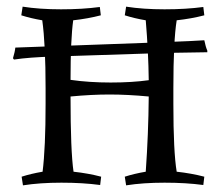

<svg xmlns="http://www.w3.org/2000/svg" viewBox="-20 -549 658 577"><path d="M481 -390 140 -379Q68 -377 22 -370L19 -374Q25 -394 26 -406Q569 -425 594 -428Q598 -408 603 -397V-392ZM359 -529Q410 -521 474.5 -521Q539 -521 591 -528L594 -503Q556 -493 511 -488Q501 -426 501 -284V-237Q501 -93 511 -33Q556 -28 594 -18L591 7Q539 0 474.5 0Q410 0 359 8L355 -18Q383 -27 418 -33Q426 -146 427 -259Q363 -265 309 -265Q255 -265 192 -259Q192 -94 201 -33Q246 -28 284 -18L281 7Q229 0 164.5 0Q100 0 49 8L45 -18Q73 -27 108 -33Q117 -105 117 -237V-284Q117 -416 107 -488Q72 -494 44 -503L48 -529Q99 -521 163.5 -521Q228 -521 280 -528L283 -503Q245 -493 200 -488Q192 -430 192 -309Q248 -301 312.5 -301Q377 -301 427 -308Q426 -393 418 -488Q383 -494 355 -503Z"/></svg>

Font: Almendra SC
Style: Regular
Weight: 400
Designer: Ana Sanfelippo
Foundry: Ana Sanfelippo
Version: Version 1.002